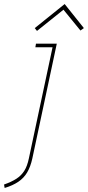

<svg xmlns="http://www.w3.org/2000/svg" viewBox="-44 -716 435 950"><path d="M371 -577 276 -696 128 -577 139 -563 270 -668 354 -565ZM116 68 237 -500H134L131 -482H216L99 67Q91 106 76 129.5Q61 153 37 168.5Q13 184 -24 197L-21 214Q19 202 46.5 183.5Q74 165 90.5 137Q107 109 116 68Z"/></svg>

Font: Advent Pro Thin
Style: Italic
Weight: 250
Italic angle: -12°
Version: Version 3.000